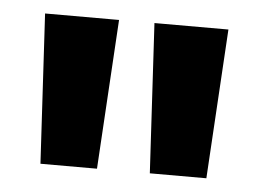

<svg xmlns="http://www.w3.org/2000/svg" viewBox="-33 -735 491 362"><g transform="rotate(5 212.5 -553.5)"><path d="M39 -695H179L162 -412H55ZM246 -695H386L369 -412H262Z"/></g></svg>

Font: Fira Sans Compressed ExtraBold
Style: Regular
Weight: 800
Width: 1
Designer: bBox Type GmbH & Carrois Corporate GbR & Edenspiekermann AG
Foundry: bBox Type GmbH & Carrois Corporate GbR & Edenspiekermann AG
Version: Version 4.301